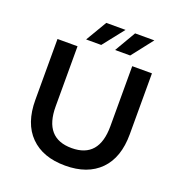

<svg xmlns="http://www.w3.org/2000/svg" viewBox="-156 -1027 1102 1171"><g transform="rotate(20 394.5 -442.0)"><path d="M88 -305V-700H218V-310Q218 -104 396 -104Q573 -104 573 -310V-700H701V-305Q701 -153 620.5 -71.5Q540 10 395 10Q250 10 169 -71.5Q88 -153 88 -305ZM334 -894H459L351 -757H253ZM521 -894H646L539 -757H441Z"/></g></svg>

Font: mBank SemiBold
Style: Regular
Weight: 600
Designer: Julieta Ulanovsky
Foundry: Julieta Ulanovsky
Version: Version 7.200